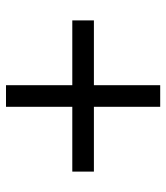

<svg xmlns="http://www.w3.org/2000/svg" viewBox="23 -658 554 640"><g transform="rotate(90 300.0 -338.0)"><path d="M48 -374H264V-595H336V-374H552V-302H336V-81H264V-302H48Z"/></g></svg>

Font: PT Mono
Style: Regular
Weight: 400
Monospace: yes
Designer: A.Korolkova, I.Chaeva
Foundry: ParaType Ltd
Version: Version 1.001W OFL